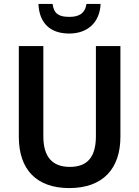

<svg xmlns="http://www.w3.org/2000/svg" viewBox="-20 -949 710 979"><path d="M493 -929H421C413 -878 380 -863 334 -863C282 -863 255 -877 248 -929H176C180 -833 234 -778 333 -778C429 -778 489 -837 493 -929ZM594 -252V-714H469V-255C469 -152 429 -98 336 -98C247 -98 201 -149 201 -254V-714H76V-251C76 -85 166 10 333 10C507 10 594 -91 594 -252Z"/></svg>

Font: Noto Sans Thai Looped SemiCondensed SemiBold
Style: Regular
Weight: 600
Width: 4
Designer: Sasikarn Vongin, Ben Mitchell
Foundry: The Fontpad Ltd
Version: Version 1.001